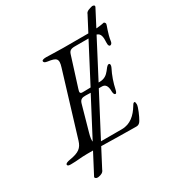

<svg xmlns="http://www.w3.org/2000/svg" viewBox="-252 -914 1095 1201"><g transform="rotate(-30 295.5 -313.0)"><path d="M612 -660C609 -660 597 -655 555 -652L618 -773C617 -774 618 -776 618 -777C618 -785 606 -786 601 -786C583 -781 557 -776 552 -757L496 -650H314C272 -650 208 -653 193 -653C177 -653 162 -650 162 -642C162 -633 168 -628 188 -625C247 -617 262 -606 244 -549L107 -99C93 -54 70 -35 4 -24C-19 -20 -32 -15 -32 -6C-32 2 -24 5 -8 5C42 5 63 -1 112 -1H155L78 146C76 153 78 149 78 149C80 155 85 160 97 160C99 160 102 160 105 159C123 156 139 149 145 131L213 1C288 2 373 5 465 5C481 5 490 -3 498 -16C512 -39 537 -96 537 -114C537 -122 536 -134 530 -134C522 -134 517 -124 512 -116C482 -66 440 -26 378 -26H227L381 -320H403C426 -320 441 -305 441 -264C441 -257 443 -237 454 -237C461 -237 465 -249 467 -258C477 -305 492 -349 514 -392C521 -406 520 -420 510 -420C498 -420 486 -400 477 -389C461 -369 442 -353 408 -352H398L537 -618C563 -610 568 -587 565 -541C564 -526 569 -516 576 -516C582 -516 591 -521 593 -535C601 -593 623 -635 623 -647C623 -652 617 -660 612 -660ZM284 -349C283 -349 282 -349 281 -349C263 -349 260 -357 268 -380L335 -592C342 -614 352 -622 384 -622H481L339 -350ZM181 -50C179 -62 181 -81 189 -109L240 -291C248 -320 265 -322 288 -322L323 -321Z"/></g></svg>

Font: EB Garamond
Style: Italic
Weight: 400
Italic angle: -17.2°
Designer: Georg Duffner and Octavio Pardo
Foundry: Georg Duffner
Version: Version 1.000;PS 001.000;hotconv 1.0.88;makeotf.lib2.5.64775